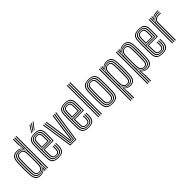

<svg xmlns="http://www.w3.org/2000/svg" viewBox="168 -2010 3420 3420"><g transform="rotate(-45 1878.5 -300.0)"><path d="M372 0H354.2V-800H372ZM336.8 0H320.5L323.8 -127.8H320Q311.2 -78 274.9 -49.1Q238.5 -20.2 189.2 -20.2Q138 -20.2 112.6 -48.2Q87.2 -76.2 82.8 -144.2Q80.2 -192 79.1 -242.2Q78 -292.5 78.9 -346.1Q79.8 -399.8 82.8 -457.2Q86.5 -524.8 115.4 -552Q144.2 -579.2 201.2 -579.2Q247.2 -579.2 277.4 -551.4Q307.5 -523.5 318.2 -475.2H322.5L319 -623.5V-800H336.8ZM196.8 -34.2Q229.8 -34.2 256 -49.1Q282.2 -64 298.1 -91Q314 -118 315.8 -154.2Q317.8 -199 319 -250.5Q320.2 -302 319.6 -352.8Q319 -403.5 316.2 -445.5Q313.5 -481.5 300 -508.2Q286.5 -535 262.8 -550Q239 -565 205.5 -565Q152.8 -565 128 -540.2Q103.2 -515.5 100.5 -456.8Q98 -397.8 97.2 -346.8Q96.5 -295.8 97.4 -246.6Q98.2 -197.5 100.5 -143.8Q103.2 -85.2 125.6 -59.8Q148 -34.2 196.8 -34.2ZM201.2 -48.8Q159 -48.8 139.5 -71.1Q120 -93.5 117.8 -144.8Q115.8 -197.8 115 -247.4Q114.2 -297 115.1 -348.4Q116 -399.8 118 -457.8Q120 -506.8 140.6 -529.1Q161.2 -551.5 207.5 -551.5Q251.5 -551.5 274.1 -523.9Q296.8 -496.2 299 -445.8Q300.8 -408.2 301.4 -359.4Q302 -310.5 301.5 -257.5Q301 -204.5 299 -154.2Q297 -110 273.4 -79.4Q249.8 -48.8 201.2 -48.8ZM201.8 -62.8Q240.5 -62.8 260 -89.5Q279.5 -116.2 281.2 -154.8Q283 -194 283.8 -244.2Q284.5 -294.5 284 -347.1Q283.5 -399.8 281.2 -445.5Q279.2 -490.2 261 -513.8Q242.8 -537.2 207.5 -537.2Q171.5 -537.2 154.6 -518.9Q137.8 -500.5 135.8 -458Q132.2 -374 132.1 -299.5Q132 -225 135.5 -144.8Q137.5 -99 153.8 -80.9Q170 -62.8 201.8 -62.8ZM182 7.8Q114 7.8 83.5 -28.5Q53 -64.8 47.8 -144Q44.8 -196 43.8 -245.9Q42.8 -295.8 43.8 -347.6Q44.8 -399.5 47.8 -457.5Q52.8 -537.5 87 -572.6Q121.2 -607.8 192.2 -607.8Q227.8 -607.8 254.4 -593.8Q281 -579.8 295 -557H299.2L283.8 -673.2V-800H302.2V-655L312.5 -525.2L307.2 -525.5Q289 -561.2 260.2 -577.4Q231.5 -593.5 197.2 -593.5Q135 -593.5 102.4 -563.2Q69.8 -533 65.5 -458Q62.5 -398.5 61.5 -346.2Q60.5 -294 61.6 -244.4Q62.8 -194.8 65.5 -143.2Q70.2 -68.5 99 -37.4Q127.8 -6.2 185.8 -6.2Q223.5 -6.2 256.2 -24.6Q289 -43 307.5 -76.2H311.8L306.5 0H289.5L289.8 -6.5L297.2 -42.8H293.5Q276.5 -20 247.1 -6.1Q217.8 7.8 182 7.8Z M631.2 7.8Q552.8 7.8 514.5 -22.8Q476.2 -53.2 473 -127.8Q471.2 -169.2 470.5 -214.2Q469.8 -259.2 469.8 -304.6Q469.8 -350 470.6 -392.5Q471.5 -435 473 -471Q476.8 -546.2 514.6 -577Q552.5 -607.8 630.5 -607.8Q708.5 -607.8 744.6 -577Q780.8 -546.2 784 -473.2Q784.5 -465.5 784.8 -443.2Q785 -421 785.1 -390.9Q785.2 -360.8 784.8 -329.1Q784.2 -297.5 783 -271.5H558.2Q558.5 -246 558.8 -223Q559 -200 559.5 -178Q560 -156 560.8 -133.2Q562.2 -95.5 578.6 -79.1Q595 -62.8 631.2 -62.8Q662.2 -62.8 678.1 -78.1Q694 -93.5 696 -132.2Q697 -149.2 696.9 -171.9Q696.8 -194.5 695.5 -212.8H713Q714.2 -192 714.2 -169.1Q714.2 -146.2 713.8 -131.5Q711.5 -87.2 692.1 -68Q672.8 -48.8 631.2 -48.8Q585.8 -48.8 565.4 -68.4Q545 -88 543.2 -132.5Q542.2 -158 541.6 -184.1Q541 -210.2 540.8 -236Q540.5 -261.8 540.2 -286H766Q767 -312.2 767.4 -341.5Q767.8 -370.8 767.6 -397.8Q767.5 -424.8 767.2 -444.8Q767 -464.8 766.5 -472.5Q763.5 -537.5 731.9 -565.6Q700.2 -593.8 630.5 -593.8Q561.2 -593.8 527.4 -565.8Q493.5 -537.8 490.2 -469Q489 -437 488.2 -395.1Q487.5 -353.2 487.5 -307.2Q487.5 -261.2 488.1 -215.6Q488.8 -170 490.2 -130.5Q493.2 -64.5 525.6 -35.4Q558 -6.2 631.2 -6.2Q699.8 -6.2 731.5 -34.6Q763.2 -63 766.5 -129.5Q767 -140 767.1 -154.8Q767.2 -169.5 766.9 -184.9Q766.5 -200.2 765.5 -212.8H783.2Q784.8 -194 784.8 -169.5Q784.8 -145 784 -128.8Q780.5 -55.8 745 -24Q709.5 7.8 631.2 7.8ZM631.2 -20.5Q570 -20.5 540.2 -45.2Q510.5 -70 508 -130.5Q506.8 -165.8 506 -209.1Q505.2 -252.5 505.1 -298.5Q505 -344.5 505.8 -388.2Q506.5 -432 508 -467.8Q510.8 -530 540.5 -554.9Q570.2 -579.8 630.5 -579.8Q691 -579.8 718.6 -554.8Q746.2 -529.8 748.8 -472Q749.2 -462.8 749.6 -435.5Q750 -408.2 749.9 -372.2Q749.8 -336.2 748.5 -300.5H522.8Q522.8 -256.8 523.4 -212.2Q524 -167.8 525.5 -131.8Q527.8 -78.8 553 -56.8Q578.2 -34.8 631.2 -34.8Q680.8 -34.8 704.6 -56.5Q728.5 -78.2 731.2 -130.5Q732 -146 731.9 -169.8Q731.8 -193.5 730.5 -212.8H748.2Q749.5 -193 749.5 -169.5Q749.5 -146 748.8 -130Q746 -71.5 718.6 -46Q691.2 -20.5 631.2 -20.5ZM522.8 -314.8H731.5Q732.2 -346.5 732.4 -378.5Q732.5 -410.5 732.1 -435.6Q731.8 -460.8 731.2 -471Q729 -521.5 705.5 -543.5Q682 -565.5 630.5 -565.5Q577.2 -565.5 552.6 -542.9Q528 -520.2 525.5 -467Q524.2 -433.5 523.6 -393.5Q523 -353.5 522.8 -314.8ZM540.5 -329.2Q540.8 -346.8 541 -370.4Q541.2 -394 541.8 -419.1Q542.2 -444.2 543.2 -466Q545.2 -512.2 565.8 -531.8Q586.2 -551.2 630.5 -551.2Q673 -551.2 692.4 -532.5Q711.8 -513.8 713.5 -470.5Q714 -460.5 714.4 -437.9Q714.8 -415.2 714.6 -386.6Q714.5 -358 713.8 -329.2ZM558.2 -343.8H696.5Q697 -371.2 697 -397.1Q697 -423 696.8 -442.4Q696.5 -461.8 696 -469.2Q694.5 -504.2 680 -520.8Q665.5 -537.2 630.5 -537.2Q594.2 -537.2 578.2 -520Q562.2 -502.8 560.8 -465.2Q560.2 -444.2 559.6 -424.1Q559 -404 558.8 -384.1Q558.5 -364.2 558.2 -343.8ZM593.8 -645 674.8 -772H694.8L610.2 -645ZM658.2 -645 753.2 -772H773.2L674.8 -645ZM626 -645 714 -772H734L642.5 -645Z M929.5 0 840.5 -600H858.5L944.5 -14.2H1067L1154.5 -600H1172.5L1081.8 0ZM957.5 -28.8 928.5 -237.5 876.2 -600H894L945.5 -242.5L972.5 -43H1039L1066.2 -241.5L1119 -600H1136.8L1083.2 -236L1054 -28.8ZM985.2 -57.5 962 -247.2 912 -600H929.8L979.2 -252.5L1000.5 -71.8H1011.2L1033 -252.5L1083.2 -600H1101L1050 -247.5L1026.2 -57.5Z M1393 7.8Q1314.5 7.8 1276.2 -22.8Q1238 -53.2 1234.8 -127.8Q1233 -169.2 1232.2 -214.2Q1231.5 -259.2 1231.5 -304.6Q1231.5 -350 1232.4 -392.5Q1233.2 -435 1234.8 -471Q1238.5 -546.2 1276.4 -577Q1314.2 -607.8 1392.2 -607.8Q1470.2 -607.8 1506.4 -577Q1542.5 -546.2 1545.8 -473.2Q1546.2 -465.5 1546.5 -443.2Q1546.8 -421 1546.9 -390.9Q1547 -360.8 1546.5 -329.1Q1546 -297.5 1544.8 -271.5H1320Q1320.2 -246 1320.5 -223Q1320.8 -200 1321.2 -178Q1321.8 -156 1322.5 -133.2Q1324 -95.5 1340.4 -79.1Q1356.8 -62.8 1393 -62.8Q1424 -62.8 1439.9 -78.1Q1455.8 -93.5 1457.8 -132.2Q1458.8 -149.2 1458.6 -171.9Q1458.5 -194.5 1457.2 -212.8H1474.8Q1476 -192 1476 -169.1Q1476 -146.2 1475.5 -131.5Q1473.2 -87.2 1453.9 -68Q1434.5 -48.8 1393 -48.8Q1347.5 -48.8 1327.1 -68.4Q1306.8 -88 1305 -132.5Q1304 -158 1303.4 -184.1Q1302.8 -210.2 1302.5 -236Q1302.2 -261.8 1302 -286H1527.8Q1528.8 -312.2 1529.1 -341.5Q1529.5 -370.8 1529.4 -397.8Q1529.2 -424.8 1529 -444.8Q1528.8 -464.8 1528.2 -472.5Q1525.2 -537.5 1493.6 -565.6Q1462 -593.8 1392.2 -593.8Q1323 -593.8 1289.1 -565.8Q1255.2 -537.8 1252 -469Q1250.8 -437 1250 -395.1Q1249.2 -353.2 1249.2 -307.2Q1249.2 -261.2 1249.9 -215.6Q1250.5 -170 1252 -130.5Q1255 -64.5 1287.4 -35.4Q1319.8 -6.2 1393 -6.2Q1461.5 -6.2 1493.2 -34.6Q1525 -63 1528.2 -129.5Q1528.8 -140 1528.9 -154.8Q1529 -169.5 1528.6 -184.9Q1528.2 -200.2 1527.2 -212.8H1545Q1546.5 -194 1546.5 -169.5Q1546.5 -145 1545.8 -128.8Q1542.2 -55.8 1506.8 -24Q1471.2 7.8 1393 7.8ZM1393 -20.5Q1331.8 -20.5 1302 -45.2Q1272.2 -70 1269.8 -130.5Q1268.5 -165.8 1267.8 -209.1Q1267 -252.5 1266.9 -298.5Q1266.8 -344.5 1267.5 -388.2Q1268.2 -432 1269.8 -467.8Q1272.5 -530 1302.2 -554.9Q1332 -579.8 1392.2 -579.8Q1452.8 -579.8 1480.4 -554.8Q1508 -529.8 1510.5 -472Q1511 -462.8 1511.4 -435.5Q1511.8 -408.2 1511.6 -372.2Q1511.5 -336.2 1510.2 -300.5H1284.5Q1284.5 -256.8 1285.1 -212.2Q1285.8 -167.8 1287.2 -131.8Q1289.5 -78.8 1314.8 -56.8Q1340 -34.8 1393 -34.8Q1442.5 -34.8 1466.4 -56.5Q1490.2 -78.2 1493 -130.5Q1493.8 -146 1493.6 -169.8Q1493.5 -193.5 1492.2 -212.8H1510Q1511.2 -193 1511.2 -169.5Q1511.2 -146 1510.5 -130Q1507.8 -71.5 1480.4 -46Q1453 -20.5 1393 -20.5ZM1284.5 -314.8H1493.2Q1494 -346.5 1494.1 -378.5Q1494.2 -410.5 1493.9 -435.6Q1493.5 -460.8 1493 -471Q1490.8 -521.5 1467.2 -543.5Q1443.8 -565.5 1392.2 -565.5Q1339 -565.5 1314.4 -542.9Q1289.8 -520.2 1287.2 -467Q1286 -433.5 1285.4 -393.5Q1284.8 -353.5 1284.5 -314.8ZM1302.2 -329.2Q1302.5 -346.8 1302.8 -370.4Q1303 -394 1303.5 -419.1Q1304 -444.2 1305 -466Q1307 -512.2 1327.5 -531.8Q1348 -551.2 1392.2 -551.2Q1434.8 -551.2 1454.1 -532.5Q1473.5 -513.8 1475.2 -470.5Q1475.8 -460.5 1476.1 -437.9Q1476.5 -415.2 1476.4 -386.6Q1476.2 -358 1475.5 -329.2ZM1320 -343.8H1458.2Q1458.8 -371.2 1458.8 -397.1Q1458.8 -423 1458.5 -442.4Q1458.2 -461.8 1457.8 -469.2Q1456.2 -504.2 1441.8 -520.8Q1427.2 -537.2 1392.2 -537.2Q1356 -537.2 1340 -520Q1324 -502.8 1322.5 -465.2Q1322 -444.2 1321.4 -424.1Q1320.8 -404 1320.5 -384.1Q1320.2 -364.2 1320 -343.8Z M1710.2 0V-800H1728V0ZM1639.8 0V-800H1657.5V0ZM1675 0V-800H1692.8V0Z M1989.5 7.8Q1906.8 7.8 1870.1 -27.1Q1833.5 -62 1829.8 -140.5Q1827.5 -192 1826.5 -243.5Q1825.5 -295 1826.2 -348.6Q1827 -402.2 1829.8 -459.5Q1833.8 -541.2 1872.2 -574.5Q1910.8 -607.8 1989.5 -607.8Q2070 -607.8 2107.5 -573.6Q2145 -539.5 2148.8 -459.2Q2152.2 -378.2 2152.4 -297.9Q2152.5 -217.5 2148.8 -140.5Q2144.5 -58.8 2106.1 -25.5Q2067.8 7.8 1989.5 7.8ZM1989.5 -6.2Q2060.8 -6.2 2094.1 -37.4Q2127.5 -68.5 2131 -141.5Q2134.8 -214.2 2134.9 -292.8Q2135 -371.2 2131 -458.5Q2127.8 -531.5 2094.4 -562.6Q2061 -593.8 1989.5 -593.8Q1917.8 -593.8 1884.4 -562.6Q1851 -531.5 1847.2 -458.5Q1844.5 -399 1843.8 -345.8Q1843 -292.5 1844 -242.5Q1845 -192.5 1847.2 -141.2Q1850.8 -69 1883.9 -37.6Q1917 -6.2 1989.5 -6.2ZM1989.5 -20.5Q1925 -20.5 1896.5 -49.2Q1868 -78 1864.8 -142.5Q1862.5 -195 1861.5 -245.5Q1860.5 -296 1861.4 -348.1Q1862.2 -400.2 1865 -457.5Q1868.2 -524 1897.8 -551.9Q1927.2 -579.8 1989.5 -579.8Q2051.5 -579.8 2081 -552Q2110.5 -524.2 2113.5 -457.8Q2116 -403 2116.9 -351.2Q2117.8 -299.5 2117 -248Q2116.2 -196.5 2113.5 -142.5Q2110.2 -76.5 2081 -48.5Q2051.8 -20.5 1989.5 -20.5ZM1989.5 -34.8Q2043.5 -34.8 2068.2 -60Q2093 -85.2 2096 -143.8Q2099.5 -219.5 2099.6 -294Q2099.8 -368.5 2096 -456.5Q2093.2 -516.8 2067.5 -541.1Q2041.8 -565.5 1989.5 -565.5Q1934.2 -565.5 1909.9 -539.8Q1885.5 -514 1882.5 -456.2Q1880 -402.5 1879.1 -352Q1878.2 -301.5 1879 -250.2Q1879.8 -199 1882.5 -143Q1885.5 -84.2 1910.6 -59.5Q1935.8 -34.8 1989.5 -34.8ZM1989.5 -48.8Q1944.2 -48.8 1923.4 -70.8Q1902.5 -92.8 1900 -143.2Q1897.8 -198.2 1896.8 -248.6Q1895.8 -299 1896.6 -349.8Q1897.5 -400.5 1900 -455.8Q1902.5 -508 1923.9 -529.6Q1945.2 -551.2 1989.5 -551.2Q2034.5 -551.2 2055.2 -529.2Q2076 -507.2 2078.2 -455.8Q2082.2 -366 2082 -291.6Q2081.8 -217.2 2078.2 -144.2Q2075.8 -92.8 2054.9 -70.8Q2034 -48.8 1989.5 -48.8ZM1989.5 -62.8Q2025.5 -62.8 2042 -82Q2058.5 -101.2 2060.8 -145Q2064.2 -221.2 2064.4 -293.1Q2064.5 -365 2060.8 -455Q2058.8 -498.2 2042.4 -517.8Q2026 -537.2 1989.5 -537.2Q1952.8 -537.2 1936.4 -517.9Q1920 -498.5 1917.8 -455.2Q1915.2 -399.5 1914.4 -349.5Q1913.5 -299.5 1914.4 -249.6Q1915.2 -199.8 1917.8 -143.8Q1920 -101.2 1936.6 -82Q1953.2 -62.8 1989.5 -62.8Z M2320 200V44.5L2314.5 -74.8H2318.5Q2334.2 -44 2364.8 -25.2Q2395.2 -6.5 2434.2 -6.5Q2491.5 -6.5 2522 -36.5Q2552.5 -66.5 2557 -142.5Q2559.5 -192.5 2560.8 -244.8Q2562 -297 2561.2 -350Q2560.5 -403 2557.5 -456Q2552.8 -531.5 2524 -562.6Q2495.2 -593.8 2437 -593.8Q2399 -593.8 2366.1 -575.2Q2333.2 -556.8 2314.8 -524H2310.8L2317 -600H2334L2333.8 -593.5L2325 -557.2H2328.8Q2346.2 -580.8 2376 -594.2Q2405.8 -607.8 2440.8 -607.8Q2506.5 -607.8 2538 -573Q2569.5 -538.2 2574.8 -457Q2577.8 -404 2578.6 -353Q2579.5 -302 2578.5 -250Q2577.5 -198 2574.5 -142Q2569.8 -60 2537 -26.1Q2504.2 7.8 2440.5 7.8Q2408.8 7.8 2380.2 -4.8Q2351.8 -17.2 2333 -43H2328.8L2338.5 64.8V200ZM2250.2 200V-600H2268V200ZM2285.5 200V-600H2303.2L2298.2 -472.2H2302.2Q2311 -522 2347.8 -550.9Q2384.5 -579.8 2433.5 -579.8Q2487.2 -579.8 2511.5 -550.5Q2535.8 -521.2 2539.8 -456Q2542.8 -405.8 2543.6 -355.9Q2544.5 -306 2543.5 -253.6Q2542.5 -201.2 2539.5 -142.8Q2536 -79.8 2509.9 -50.8Q2483.8 -21.8 2428 -20.8Q2380.2 -20.2 2347.6 -50.1Q2315 -80 2304.5 -125H2300.5L2303.2 23.5V200ZM2424 -35Q2472.8 -35 2495.9 -60Q2519 -85 2521.8 -142.8Q2525.5 -228 2525.6 -302Q2525.8 -376 2522.5 -455.2Q2519.5 -517.5 2496 -541.6Q2472.5 -565.8 2426.2 -565.8Q2392.8 -565.8 2366.4 -550.8Q2340 -535.8 2324.1 -508.8Q2308.2 -481.8 2306.5 -445.8Q2304.8 -404.8 2303.4 -352.9Q2302 -301 2302.6 -248.8Q2303.2 -196.5 2306 -154.5Q2308.5 -123 2322.8 -95.8Q2337 -68.5 2362.5 -51.8Q2388 -35 2424 -35ZM2422 -48.5Q2375.5 -48.5 2350.5 -78.4Q2325.5 -108.2 2323.2 -154.5Q2321.2 -197 2320.8 -247.6Q2320.2 -298.2 2321 -349.8Q2321.8 -401.2 2323.2 -445.8Q2325.2 -490.5 2349.4 -520.9Q2373.5 -551.2 2421.5 -551.2Q2462.5 -551.2 2482.5 -529.9Q2502.5 -508.5 2504.8 -455.5Q2507 -406.8 2507.6 -357.9Q2508.2 -309 2507.5 -256.2Q2506.8 -203.5 2504.2 -143.2Q2502.5 -94 2483.4 -71.2Q2464.2 -48.5 2422 -48.5ZM2421.8 -62.8Q2453.8 -62.8 2469.2 -81.6Q2484.8 -100.5 2486.8 -143.8Q2490.2 -229 2490.4 -304Q2490.5 -379 2487.2 -455.2Q2485.2 -500.2 2469.5 -518.8Q2453.8 -537.2 2421.2 -537.2Q2382 -537.2 2362.4 -510.5Q2342.8 -483.8 2341 -444.8Q2339.2 -409.5 2338.5 -359Q2337.8 -308.5 2338.2 -254.5Q2338.8 -200.5 2341 -154.5Q2343 -114.5 2363.9 -88.6Q2384.8 -62.8 2421.8 -62.8Z M2746.8 200V44.5L2741.2 -74.8H2745.2Q2761 -44 2791.5 -25.2Q2822 -6.5 2861 -6.5Q2918.2 -6.5 2948.8 -36.5Q2979.2 -66.5 2983.8 -142.5Q2986.2 -192.5 2987.5 -244.8Q2988.8 -297 2988 -350Q2987.2 -403 2984.2 -456Q2979.5 -531.5 2950.8 -562.6Q2922 -593.8 2863.8 -593.8Q2825.8 -593.8 2792.9 -575.2Q2760 -556.8 2741.5 -524H2737.5L2743.8 -600H2760.8L2760.5 -593.5L2751.8 -557.2H2755.5Q2773 -580.8 2802.8 -594.2Q2832.5 -607.8 2867.5 -607.8Q2933.2 -607.8 2964.8 -573Q2996.2 -538.2 3001.5 -457Q3004.5 -404 3005.4 -353Q3006.2 -302 3005.2 -250Q3004.2 -198 3001.2 -142Q2996.5 -60 2963.8 -26.1Q2931 7.8 2867.2 7.8Q2835.5 7.8 2807 -4.8Q2778.5 -17.2 2759.8 -43H2755.5L2765.2 64.8V200ZM2677 200V-600H2694.8V200ZM2712.2 200V-600H2730L2725 -472.2H2729Q2737.8 -522 2774.5 -550.9Q2811.2 -579.8 2860.2 -579.8Q2914 -579.8 2938.2 -550.5Q2962.5 -521.2 2966.5 -456Q2969.5 -405.8 2970.4 -355.9Q2971.2 -306 2970.2 -253.6Q2969.2 -201.2 2966.2 -142.8Q2962.8 -79.8 2936.6 -50.8Q2910.5 -21.8 2854.8 -20.8Q2807 -20.2 2774.4 -50.1Q2741.8 -80 2731.2 -125H2727.2L2730 23.5V200ZM2850.8 -35Q2899.5 -35 2922.6 -60Q2945.8 -85 2948.5 -142.8Q2952.2 -228 2952.4 -302Q2952.5 -376 2949.2 -455.2Q2946.2 -517.5 2922.8 -541.6Q2899.2 -565.8 2853 -565.8Q2819.5 -565.8 2793.1 -550.8Q2766.8 -535.8 2750.9 -508.8Q2735 -481.8 2733.2 -445.8Q2731.5 -404.8 2730.1 -352.9Q2728.8 -301 2729.4 -248.8Q2730 -196.5 2732.8 -154.5Q2735.2 -123 2749.5 -95.8Q2763.8 -68.5 2789.2 -51.8Q2814.8 -35 2850.8 -35ZM2848.8 -48.5Q2802.2 -48.5 2777.2 -78.4Q2752.2 -108.2 2750 -154.5Q2748 -197 2747.5 -247.6Q2747 -298.2 2747.8 -349.8Q2748.5 -401.2 2750 -445.8Q2752 -490.5 2776.1 -520.9Q2800.2 -551.2 2848.2 -551.2Q2889.2 -551.2 2909.2 -529.9Q2929.2 -508.5 2931.5 -455.5Q2933.8 -406.8 2934.4 -357.9Q2935 -309 2934.2 -256.2Q2933.5 -203.5 2931 -143.2Q2929.2 -94 2910.1 -71.2Q2891 -48.5 2848.8 -48.5ZM2848.5 -62.8Q2880.5 -62.8 2896 -81.6Q2911.5 -100.5 2913.5 -143.8Q2917 -229 2917.1 -304Q2917.2 -379 2914 -455.2Q2912 -500.2 2896.2 -518.8Q2880.5 -537.2 2848 -537.2Q2808.8 -537.2 2789.1 -510.5Q2769.5 -483.8 2767.8 -444.8Q2766 -409.5 2765.2 -359Q2764.5 -308.5 2765 -254.5Q2765.5 -200.5 2767.8 -154.5Q2769.8 -114.5 2790.6 -88.6Q2811.5 -62.8 2848.5 -62.8Z M3254 7.8Q3175.5 7.8 3137.2 -22.8Q3099 -53.2 3095.8 -127.8Q3094 -169.2 3093.2 -214.2Q3092.5 -259.2 3092.5 -304.6Q3092.5 -350 3093.4 -392.5Q3094.2 -435 3095.8 -471Q3099.5 -546.2 3137.4 -577Q3175.2 -607.8 3253.2 -607.8Q3331.2 -607.8 3367.4 -577Q3403.5 -546.2 3406.8 -473.2Q3407.2 -465.5 3407.5 -443.2Q3407.8 -421 3407.9 -390.9Q3408 -360.8 3407.5 -329.1Q3407 -297.5 3405.8 -271.5H3181Q3181.2 -246 3181.5 -223Q3181.8 -200 3182.2 -178Q3182.8 -156 3183.5 -133.2Q3185 -95.5 3201.4 -79.1Q3217.8 -62.8 3254 -62.8Q3285 -62.8 3300.9 -78.1Q3316.8 -93.5 3318.8 -132.2Q3319.8 -149.2 3319.6 -171.9Q3319.5 -194.5 3318.2 -212.8H3335.8Q3337 -192 3337 -169.1Q3337 -146.2 3336.5 -131.5Q3334.2 -87.2 3314.9 -68Q3295.5 -48.8 3254 -48.8Q3208.5 -48.8 3188.1 -68.4Q3167.8 -88 3166 -132.5Q3165 -158 3164.4 -184.1Q3163.8 -210.2 3163.5 -236Q3163.2 -261.8 3163 -286H3388.8Q3389.8 -312.2 3390.1 -341.5Q3390.5 -370.8 3390.4 -397.8Q3390.2 -424.8 3390 -444.8Q3389.8 -464.8 3389.2 -472.5Q3386.2 -537.5 3354.6 -565.6Q3323 -593.8 3253.2 -593.8Q3184 -593.8 3150.1 -565.8Q3116.2 -537.8 3113 -469Q3111.8 -437 3111 -395.1Q3110.2 -353.2 3110.2 -307.2Q3110.2 -261.2 3110.9 -215.6Q3111.5 -170 3113 -130.5Q3116 -64.5 3148.4 -35.4Q3180.8 -6.2 3254 -6.2Q3322.5 -6.2 3354.2 -34.6Q3386 -63 3389.2 -129.5Q3389.8 -140 3389.9 -154.8Q3390 -169.5 3389.6 -184.9Q3389.2 -200.2 3388.2 -212.8H3406Q3407.5 -194 3407.5 -169.5Q3407.5 -145 3406.8 -128.8Q3403.2 -55.8 3367.8 -24Q3332.2 7.8 3254 7.8ZM3254 -20.5Q3192.8 -20.5 3163 -45.2Q3133.2 -70 3130.8 -130.5Q3129.5 -165.8 3128.8 -209.1Q3128 -252.5 3127.9 -298.5Q3127.8 -344.5 3128.5 -388.2Q3129.2 -432 3130.8 -467.8Q3133.5 -530 3163.2 -554.9Q3193 -579.8 3253.2 -579.8Q3313.8 -579.8 3341.4 -554.8Q3369 -529.8 3371.5 -472Q3372 -462.8 3372.4 -435.5Q3372.8 -408.2 3372.6 -372.2Q3372.5 -336.2 3371.2 -300.5H3145.5Q3145.5 -256.8 3146.1 -212.2Q3146.8 -167.8 3148.2 -131.8Q3150.5 -78.8 3175.8 -56.8Q3201 -34.8 3254 -34.8Q3303.5 -34.8 3327.4 -56.5Q3351.2 -78.2 3354 -130.5Q3354.8 -146 3354.6 -169.8Q3354.5 -193.5 3353.2 -212.8H3371Q3372.2 -193 3372.2 -169.5Q3372.2 -146 3371.5 -130Q3368.8 -71.5 3341.4 -46Q3314 -20.5 3254 -20.5ZM3145.5 -314.8H3354.2Q3355 -346.5 3355.1 -378.5Q3355.2 -410.5 3354.9 -435.6Q3354.5 -460.8 3354 -471Q3351.8 -521.5 3328.2 -543.5Q3304.8 -565.5 3253.2 -565.5Q3200 -565.5 3175.4 -542.9Q3150.8 -520.2 3148.2 -467Q3147 -433.5 3146.4 -393.5Q3145.8 -353.5 3145.5 -314.8ZM3163.2 -329.2Q3163.5 -346.8 3163.8 -370.4Q3164 -394 3164.5 -419.1Q3165 -444.2 3166 -466Q3168 -512.2 3188.5 -531.8Q3209 -551.2 3253.2 -551.2Q3295.8 -551.2 3315.1 -532.5Q3334.5 -513.8 3336.2 -470.5Q3336.8 -460.5 3337.1 -437.9Q3337.5 -415.2 3337.4 -386.6Q3337.2 -358 3336.5 -329.2ZM3181 -343.8H3319.2Q3319.8 -371.2 3319.8 -397.1Q3319.8 -423 3319.5 -442.4Q3319.2 -461.8 3318.8 -469.2Q3317.2 -504.2 3302.8 -520.8Q3288.2 -537.2 3253.2 -537.2Q3217 -537.2 3201 -520Q3185 -502.8 3183.5 -465.2Q3183 -444.2 3182.4 -424.1Q3181.8 -404 3181.5 -384.1Q3181.2 -364.2 3181 -343.8Z M3536 0V-600H3553.5L3553.8 -552.5L3549.2 -483.2H3554.2Q3569.8 -527 3605 -549.4Q3640.2 -571.8 3688.2 -571.8Q3701 -571.8 3715.6 -571.1Q3730.2 -570.5 3737.5 -570V-555Q3728.2 -555.5 3712.2 -555.9Q3696.2 -556.2 3684 -556.2Q3643.8 -556.2 3614.6 -539.8Q3585.5 -523.2 3570 -496.9Q3554.5 -470.5 3554.5 -441V0ZM3500.8 0V-600H3518.5V0ZM3571.2 0V-442.2Q3571.2 -485.2 3602 -512.5Q3632.8 -539.8 3677.8 -539.8Q3692.8 -539.8 3708.8 -539.6Q3724.8 -539.5 3737.5 -539.2V-524Q3725 -524.5 3708.8 -524.5Q3692.5 -524.5 3677.5 -524.5Q3641.2 -524.5 3615.5 -503.5Q3589.8 -482.5 3589.8 -443.5V0ZM3561.8 -522.5 3571.2 -579.2V-600H3588.8L3589 -591.2L3577.2 -554.5H3580.5Q3598.8 -579.8 3631 -591Q3663.2 -602.2 3696.5 -602.2Q3704.8 -602.2 3716.2 -601.8Q3727.8 -601.2 3737.5 -600.5V-585.2Q3729.5 -586 3718.4 -586.5Q3707.2 -587 3696.2 -587Q3652.2 -587 3618.4 -571.1Q3584.5 -555.2 3565.5 -522.5Z"/></g></svg>

Font: Big Shoulders Inline Text Thin Medium
Style: Regular
Weight: 500
Version: Version 2.002